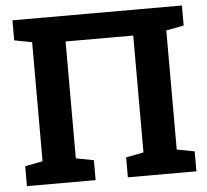

<svg xmlns="http://www.w3.org/2000/svg" viewBox="-51 -765 884 820"><g transform="rotate(-5 391.0 -355.5)"><path d="M31.7 0V-85.4L107.4 -100.1V-610.4L31.7 -625V-710.9H758.3V-625L682.6 -610.4V-100.1L758.3 -85.4V0H464.4V-85.4L540 -100.1V-601.1H250V-100.1L326.2 -85.4V0Z"/></g></svg>

Font: Roboto Slab LO
Style: Bold
Weight: 700
Designer: Google
Version: Version 2.000